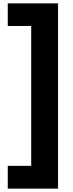

<svg xmlns="http://www.w3.org/2000/svg" viewBox="-20 -789 434 1138"><path d="M324 -769V329H26V194H165V-635H26V-769Z"/></svg>

Font: Lalezar
Style: Regular
Weight: 400
Designer: Borna Izadpanah
Foundry: Borna Izadpanah
Version: Version 1.003;November 28, 2018;FontCreator 11.5.0.2421 64-b